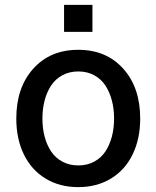

<svg xmlns="http://www.w3.org/2000/svg" viewBox="-20 -757 642 788"><path d="M242.9 -736.9H359.4V-626.1H242.9ZM46.9 -270.2Q46.9 -397.7 116.5 -475.1Q186.1 -552.6 301.1 -552.6Q416.2 -552.6 485.8 -475.1Q555.4 -397.7 555.4 -270.2Q555.4 -186.8 524.1 -122.9Q492.9 -58.9 435 -24Q377.1 11 301.1 11Q225.1 11 167.3 -24Q109.4 -58.9 78.1 -122.9Q46.9 -186.8 46.9 -270.2ZM301.5 -78.1Q337.7 -78.1 366.3 -93.4Q394.9 -108.7 412.5 -135.3Q430 -161.9 439.1 -196.2Q448.2 -230.5 448.2 -270.6Q448.2 -310.4 439.1 -344.8Q430 -379.3 412.5 -406.1Q394.9 -432.9 366.3 -448.3Q337.7 -463.8 301.5 -463.8Q264.9 -463.8 236.3 -448.3Q207.7 -432.9 190 -406.1Q172.2 -379.3 163.2 -344.8Q154.1 -310.4 154.1 -270.6Q154.1 -230.5 163.2 -196.2Q172.2 -161.9 190 -135.3Q207.7 -108.7 236.3 -93.4Q264.9 -78.1 301.5 -78.1Z"/></svg>

Font: TID UI Medium
Style: Regular
Weight: 500
Designer: The TID Project Authors
Foundry: Bakken & Bæck
Version: Version 1.001;hotconv 1.0.109;makeotfexe 2.5.65596